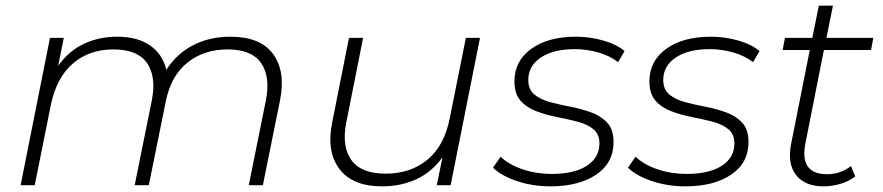

<svg xmlns="http://www.w3.org/2000/svg" viewBox="-20 -656 3128 680"><path d="M796 -526Q902 -526 947 -465Q992 -404 972 -302L911 0H861L922 -302Q938 -385 904.5 -433Q871 -481 786 -481Q702 -481 643.5 -434Q585 -387 567 -296L507 0H457L518 -302Q534 -385 500.5 -433Q467 -481 382 -481Q296 -481 238 -431Q180 -381 160 -284L103 0H53L157 -522H206L186 -423Q224 -476 277.5 -501Q331 -526 395 -526Q467 -526 511.5 -495Q556 -464 569 -409Q608 -468 666 -497Q724 -526 796 -526Z M1333 4Q1229 4 1182.5 -57Q1136 -118 1156 -220L1216 -522H1266L1206 -220Q1190 -137 1224.5 -89Q1259 -41 1346 -41Q1434 -41 1494 -90.5Q1554 -140 1573 -238L1630 -522H1680L1576 0H1527L1547 -99Q1509 -46 1454 -21Q1399 4 1333 4Z M1929 4Q1867 4 1811.5 -14.5Q1756 -33 1726 -62L1753 -101Q1782 -73 1830.5 -56.5Q1879 -40 1933 -40Q2014 -40 2058.5 -69Q2103 -98 2103 -148Q2103 -181 2081.5 -198.5Q2060 -216 2025.5 -225Q1991 -234 1952.5 -241.5Q1914 -249 1879.5 -262Q1845 -275 1823.5 -299.5Q1802 -324 1802 -368Q1802 -440 1861.5 -483Q1921 -526 2020 -526Q2069 -526 2116.5 -512.5Q2164 -499 2192 -475L2169 -436Q2139 -459 2098 -470.5Q2057 -482 2016 -482Q1939 -482 1895 -452Q1851 -422 1851 -373Q1851 -339 1873 -321Q1895 -303 1929.5 -294Q1964 -285 2002.5 -277.5Q2041 -270 2075 -257.5Q2109 -245 2131 -221Q2153 -197 2153 -153Q2153 -79 2091.5 -37.5Q2030 4 1929 4Z M2407 4Q2345 4 2289.5 -14.5Q2234 -33 2204 -62L2231 -101Q2260 -73 2308.5 -56.5Q2357 -40 2411 -40Q2492 -40 2536.5 -69Q2581 -98 2581 -148Q2581 -181 2559.5 -198.5Q2538 -216 2503.5 -225Q2469 -234 2430.5 -241.5Q2392 -249 2357.5 -262Q2323 -275 2301.5 -299.5Q2280 -324 2280 -368Q2280 -440 2339.5 -483Q2399 -526 2498 -526Q2547 -526 2594.5 -512.5Q2642 -499 2670 -475L2647 -436Q2617 -459 2576 -470.5Q2535 -482 2494 -482Q2417 -482 2373 -452Q2329 -422 2329 -373Q2329 -339 2351 -321Q2373 -303 2407.5 -294Q2442 -285 2480.5 -277.5Q2519 -270 2553 -257.5Q2587 -245 2609 -221Q2631 -197 2631 -153Q2631 -79 2569.5 -37.5Q2508 4 2407 4Z M2897 4Q2831 4 2799.5 -36Q2768 -76 2782 -147L2848 -479H2752L2760 -522H2857L2880 -636H2930L2907 -522H3073L3065 -479H2898L2833 -151Q2810 -39 2909 -39Q2957 -39 2994 -68L3009 -31Q2985 -13 2955.5 -4.5Q2926 4 2897 4Z"/></svg>

Font: Montserrat Light
Style: Italic
Weight: 300
Italic angle: -11.3°
Designer: Julieta Ulanovsky
Foundry: Julieta Ulanovsky
Version: Version 9.000; ttfautohint (v1.8.4.7-5d5b)